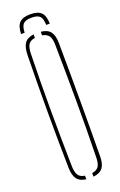

<svg xmlns="http://www.w3.org/2000/svg" viewBox="-173 -956 630 1006"><g transform="rotate(-20 142.0 -452.5)"><path d="M122 4Q86.5 -0.5 71.2 -21.5Q56 -42.5 55 -85Q53.5 -169.5 52.8 -246.8Q52 -324 52 -399.5Q52 -475 52.8 -552.2Q53.5 -629.5 55 -714Q56 -757 71.2 -778.2Q86.5 -799.5 122 -804V-784Q96 -780.5 85.5 -764.5Q75 -748.5 74 -714Q72 -631.5 71.2 -555Q70.5 -478.5 70.5 -403Q70.5 -327.5 71.5 -249.2Q72.5 -171 74 -85Q75 -51.5 85.5 -35.8Q96 -20 122 -16ZM162 4V-16Q188 -20 198.8 -35.8Q209.5 -51.5 210 -85Q212 -171 212.5 -249.2Q213 -327.5 213 -403Q213 -478.5 212 -555Q211 -631.5 210 -714Q209.5 -748.5 198.5 -764Q187.5 -779.5 162 -784V-804Q199 -800.5 215 -779Q231 -757.5 231 -714Q232 -629.5 232.2 -552.2Q232.5 -475 232.5 -399.5Q232.5 -324 232.2 -246.8Q232 -169.5 231 -85Q231 -42.5 215 -21.2Q199 0 162 4ZM141 -909Q183 -909 201.8 -890.2Q220.5 -871.5 221 -828H201Q200.5 -862.5 187.8 -876.2Q175 -890 141 -890Q107.5 -890 94.8 -876.2Q82 -862.5 81 -828H61Q62 -871.5 80.5 -890.2Q99 -909 141 -909Z"/></g></svg>

Font: Big Shoulders Stencil Thin
Style: Regular
Weight: 100
Designer: Patric King
Foundry: XO Type Co
Version: Version 2.001